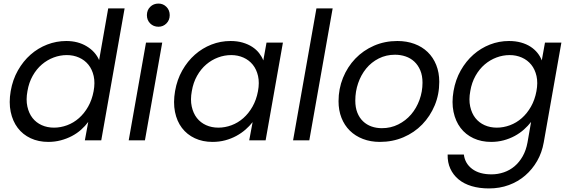

<svg xmlns="http://www.w3.org/2000/svg" viewBox="-20 -787 3200 1077"><path d="M40 -276Q51 -340 80.5 -392Q110 -444 151.5 -480.5Q193 -517 244.5 -537Q296 -557 352 -557Q417 -557 466 -527.5Q515 -498 536 -450L587 -740H679L548 0H456L475 -103Q458 -80 435 -59.5Q412 -39 383.5 -24Q355 -9 321.5 0Q288 9 251 9Q196 9 152 -11.5Q108 -32 79.5 -69.5Q51 -107 40 -159.5Q29 -212 40 -276ZM505 -275Q514 -323 505.5 -360.5Q497 -398 476 -424Q455 -450 423.5 -464Q392 -478 355 -478Q317 -478 281 -464.5Q245 -451 215 -425.5Q185 -400 163.5 -362Q142 -324 134 -276Q125 -228 133.5 -189.5Q142 -151 162.5 -125Q183 -99 214 -85Q245 -71 283 -71Q320 -71 356.5 -84.5Q393 -98 423 -124.5Q453 -151 474.5 -189Q496 -227 505 -275Z M799 -548H890L793 0H702ZM869 -637Q841 -637 822.5 -655.5Q804 -674 804 -702Q804 -730 822.5 -748.5Q841 -767 869 -767Q895 -767 913.5 -748.5Q932 -730 932 -702Q932 -674 913.5 -655.5Q895 -637 869 -637Z M962 -276Q973 -340 1002.5 -392Q1032 -444 1073.5 -480.5Q1115 -517 1166 -537Q1217 -557 1273 -557Q1311 -557 1341.5 -548Q1372 -539 1395 -524Q1418 -509 1433.5 -489Q1449 -469 1457 -448L1475 -548H1567L1470 0H1378L1397 -102Q1380 -80 1357 -60Q1334 -40 1305.5 -24.5Q1277 -9 1243.5 0Q1210 9 1172 9Q1117 9 1073 -11.5Q1029 -32 1000.5 -69.5Q972 -107 961.5 -159.5Q951 -212 962 -276ZM1427 -275Q1436 -323 1427.5 -360.5Q1419 -398 1398 -424Q1377 -450 1345.5 -464Q1314 -478 1277 -478Q1239 -478 1203 -464.5Q1167 -451 1137 -425.5Q1107 -400 1085.5 -362Q1064 -324 1056 -276Q1047 -228 1055.5 -189.5Q1064 -151 1084.5 -125Q1105 -99 1136 -85Q1167 -71 1205 -71Q1242 -71 1278.5 -84.5Q1315 -98 1345 -124.5Q1375 -151 1396.5 -189Q1418 -227 1427 -275Z M1755 -740H1846L1715 0H1624Z M2444 -328Q2444 -257 2418.5 -196Q2393 -135 2348.5 -89Q2304 -43 2243 -17Q2182 9 2111 9Q2059 9 2016 -7.5Q1973 -24 1942.5 -54Q1912 -84 1895.5 -126Q1879 -168 1879 -219Q1879 -289 1904 -350.5Q1929 -412 1973 -458Q2017 -504 2077.5 -530.5Q2138 -557 2209 -557Q2261 -557 2304.5 -541Q2348 -525 2379 -495Q2410 -465 2427 -422.5Q2444 -380 2444 -328ZM1973 -223Q1973 -184 1984.5 -155Q1996 -126 2016.5 -106.5Q2037 -87 2064 -77.5Q2091 -68 2122 -68Q2172 -68 2214 -89Q2256 -110 2286 -145Q2316 -180 2333 -226.5Q2350 -273 2350 -323Q2350 -363 2337.5 -392.5Q2325 -422 2304 -441.5Q2283 -461 2255 -470.5Q2227 -480 2196 -480Q2146 -480 2104.5 -459Q2063 -438 2034 -402.5Q2005 -367 1989 -320.5Q1973 -274 1973 -223Z M2524 -276Q2535 -340 2564.5 -392Q2594 -444 2635.5 -480.5Q2677 -517 2728 -537Q2779 -557 2835 -557Q2872 -557 2902.5 -548.5Q2933 -540 2956 -525Q2979 -510 2995 -490Q3011 -470 3019 -448L3037 -548H3129L3030 12Q3020 69 2993 116Q2966 163 2926 197.5Q2886 232 2834.5 251Q2783 270 2723 270Q2669 270 2625.5 257Q2582 244 2552 219Q2522 194 2506 159Q2490 124 2491 80H2582Q2588 130 2628.5 160.5Q2669 191 2737 191Q2773 191 2806.5 179.5Q2840 168 2866.5 145.5Q2893 123 2912 89.5Q2931 56 2939 12L2959 -103Q2942 -81 2919 -60.5Q2896 -40 2867.5 -24.5Q2839 -9 2805.5 0Q2772 9 2735 9Q2680 9 2636 -11.5Q2592 -32 2563.5 -69.5Q2535 -107 2524 -159.5Q2513 -212 2524 -276ZM2989 -275Q2998 -323 2989.5 -360.5Q2981 -398 2960 -424Q2939 -450 2907.5 -464Q2876 -478 2839 -478Q2801 -478 2765 -464.5Q2729 -451 2699 -425.5Q2669 -400 2647.5 -362Q2626 -324 2618 -276Q2609 -228 2617.5 -189.5Q2626 -151 2646.5 -125Q2667 -99 2698 -85Q2729 -71 2767 -71Q2804 -71 2840.5 -84.5Q2877 -98 2907 -124.5Q2937 -151 2958.5 -189Q2980 -227 2989 -275Z"/></svg>

Font: SVN-Poppins
Style: Italic
Weight: 400
Italic angle: -10°
Designer: Ninad Kale (Devanagari), Jonny Pinhorn (Latin)
Foundry: Indian Type Foundry
Version: Version 3.002 2017; ttfautohint (v1.8.3)